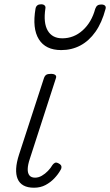

<svg xmlns="http://www.w3.org/2000/svg" viewBox="-20 -860 514 897"><path d="M139 17Q109 17 90 6.5Q71 -4 62.5 -24Q54 -44 55.5 -72.5Q57 -101 69 -138L185 -494Q189 -506 196 -510.5Q203 -515 218 -515Q232 -515 238.5 -509.5Q245 -504 241 -494L119 -117Q110 -90 109.5 -70.5Q109 -51 117.5 -40.5Q126 -30 144 -30Q160 -30 175.5 -39Q191 -48 204 -61.5Q217 -75 225 -89Q229 -95 236 -99Q243 -103 255 -96Q266 -90 267 -82Q268 -74 263 -66Q252 -46 234 -27Q216 -8 192.5 4.5Q169 17 139 17ZM266 -626Q193 -626 161.5 -676.5Q130 -727 146 -820Q148 -830 154.5 -835Q161 -840 172 -840Q183 -840 188.5 -834.5Q194 -829 192 -820Q182 -753 203 -717Q224 -681 271 -681Q325 -681 366.5 -718.5Q408 -756 425 -819Q429 -830 435.5 -834.5Q442 -839 453 -839Q465 -839 470.5 -833.5Q476 -828 473 -818Q456 -754 426 -711.5Q396 -669 355.5 -647.5Q315 -626 266 -626Z"/></svg>

Font: Playwrite RO ExtraLight
Style: Regular
Weight: 250
Version: Version 1.002